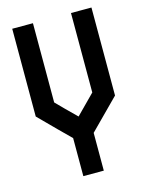

<svg xmlns="http://www.w3.org/2000/svg" viewBox="-99 -531 557 743"><g transform="rotate(-15 179.5 -160.0)"><path d="M340.8 -118.2Q301.8 -78.1 223.6 0V151.4H141.6V-1Q101.6 -40 23.4 -119.1V-470.7H106.4V-153.3Q131.8 -127 183.6 -76.2Q208 -101.6 258.8 -152.3V-470.7H340.8Z"/></g></svg>

Font: mr_KirucoupageG
Style: Regular
Weight: 400
Designer: Jan Henkel
Version: Version 1.00 May 25, 2020, initial release